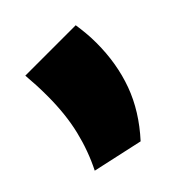

<svg xmlns="http://www.w3.org/2000/svg" viewBox="-95 -244 435 435"><g transform="rotate(-45 122.5 -27.0)"><path d="M203 -172.5Q205 -159 206.5 -143.8Q208 -128.5 208 -111Q208 -45.5 187.5 10.8Q167 67 121 117.5L0.5 91Q21.5 49.5 33 2Q44.5 -45.5 44.5 -104.5Q44.5 -122.5 43.8 -138.2Q43 -154 41.5 -172.5Z"/></g></svg>

Font: Anek Tamil Medium ExtraBold
Style: Regular
Weight: 800
Version: Version 1.003